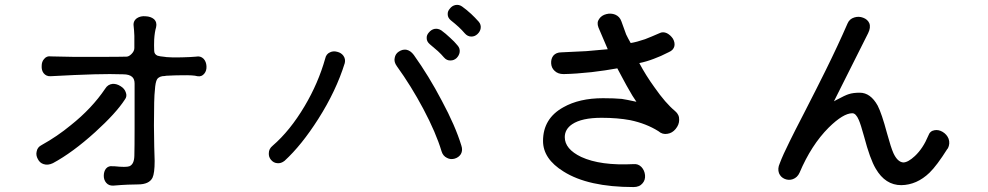

<svg xmlns="http://www.w3.org/2000/svg" viewBox="-20 -797 4040 785"><path d="M410.2 -434.6Q355.5 -353.5 269.5 -285.2Q213.9 -239.3 150.4 -204.1Q132.8 -195.3 129.9 -177.7Q126 -162.1 134.8 -146.5Q142.6 -130.9 158.2 -126Q175.8 -120.1 196.3 -129.9Q276.4 -172.9 369.1 -256.8Q454.1 -334 490.2 -389.6Q501 -403.3 494.1 -419.9Q489.3 -434.6 473.6 -444.3Q457 -455.1 440.4 -454.1Q420.9 -452.1 410.2 -434.6ZM188.5 -566.4Q170.9 -569.3 160.2 -555.7Q150.4 -544.9 150.4 -527.3Q149.4 -509.8 158.2 -498Q168.9 -484.4 186.5 -485.4Q293 -491.2 365.2 -493.2Q433.6 -495.1 483.4 -493.2Q508.8 -493.2 520.5 -482.4Q530.3 -473.6 530.3 -455.1V-403.3Q530.3 -318.4 530.3 -273.4Q530.3 -195.3 529.3 -159.2Q528.3 -125 508.8 -117.2Q495.1 -112.3 448.2 -117.2H441.4Q423.8 -120.1 413.1 -107.4Q404.3 -95.7 404.3 -78.1Q404.3 -61.5 414.1 -49.8Q424.8 -37.1 443.4 -38.1Q477.5 -41 502 -42Q523.4 -43 543.9 -43Q589.8 -43 603.5 -70.3Q612.3 -88.9 612.3 -138.7Q610.4 -182.6 609.4 -284.2Q609.4 -399.4 613.3 -428.7Q615.2 -460.9 622.1 -472.7Q630.9 -486.3 654.3 -486.3L659.2 -487.3Q698.2 -489.3 723.6 -489.3Q771.5 -490.2 787.1 -485.4Q804.7 -482.4 815.4 -496.1Q825.2 -507.8 824.2 -526.4Q823.2 -544.9 812.5 -556.6Q799.8 -569.3 781.2 -565.4Q761.7 -563.5 722.7 -562.5Q681.6 -561.5 661.1 -563.5L654.3 -564.5Q632.8 -566.4 624 -569.3Q610.4 -575.2 610.4 -589.8Q609.4 -611.3 610.4 -635.7Q612.3 -666 618.2 -685.5Q623 -706.1 609.4 -718.8Q596.7 -729.5 575.2 -730.5Q554.7 -732.4 540 -722.7Q523.4 -710.9 526.4 -690.4Q528.3 -674.8 529.3 -650.4Q529.3 -635.7 529.3 -612.3V-600.6Q529.3 -587.9 517.6 -576.2Q506.8 -565.4 497.1 -565.4Q467.8 -564.5 386.7 -564.5Q278.3 -563.5 188.5 -566.4Z M1309.6 -557.6Q1281.2 -457 1225.6 -363.3Q1166 -262.7 1094.7 -201.2Q1079.1 -188.5 1079.1 -170.9Q1078.1 -155.3 1087.9 -143.6Q1098.6 -130.9 1113.3 -129.9Q1128.9 -127.9 1143.6 -139.6Q1212.9 -203.1 1281.2 -310.5Q1354.5 -425.8 1389.6 -539.1Q1393.6 -555.7 1383.8 -569.3Q1375 -581.1 1359.4 -585Q1342.8 -589.8 1329.1 -583Q1313.5 -576.2 1309.6 -557.6ZM1671.9 -572.3Q1658.2 -590.8 1640.6 -593.8Q1625 -595.7 1610.4 -585.9Q1596.7 -577.1 1593.8 -560.5Q1589.8 -543.9 1602.5 -526.4Q1661.1 -445.3 1710.9 -351.6Q1762.7 -253.9 1785.2 -178.7Q1791 -159.2 1807.6 -151.4Q1822.3 -143.6 1838.9 -148.4Q1855.5 -153.3 1864.3 -167Q1873 -182.6 1866.2 -202.1Q1841.8 -282.2 1786.1 -385.7Q1733.4 -486.3 1671.9 -572.3ZM1784.2 -672.9Q1770.5 -681.6 1755.9 -678.7Q1743.2 -675.8 1733.4 -664.1Q1723.6 -653.3 1724.6 -640.6Q1724.6 -627 1737.3 -616.2Q1755.9 -600.6 1770.5 -587.9Q1784.2 -575.2 1794.9 -562.5Q1806.6 -548.8 1822.3 -549.8Q1835.9 -549.8 1846.7 -559.6Q1857.4 -570.3 1859.4 -584Q1861.3 -599.6 1850.6 -611.3Q1837.9 -627 1820.3 -642.6Q1801.8 -660.2 1784.2 -672.9ZM1869.1 -770.5Q1856.4 -779.3 1841.8 -776.4Q1828.1 -773.4 1819.3 -761.7Q1809.6 -751 1810.5 -738.3Q1810.5 -724.6 1823.2 -713.9Q1841.8 -699.2 1855.5 -686.5Q1869.1 -673.8 1879.9 -661.1Q1891.6 -647.5 1907.2 -647.5Q1920.9 -647.5 1931.6 -657.2Q1943.4 -668 1945.3 -681.6Q1947.3 -696.3 1937.5 -708Q1921.9 -725.6 1906.2 -740.2Q1885.7 -758.8 1869.1 -770.5Z M2426.8 -684.6 2464.8 -595.7Q2425.8 -591.8 2377 -587.9Q2338.9 -585.9 2275.4 -583Q2253.9 -583 2242.2 -569.3Q2232.4 -556.6 2233.4 -538.1Q2234.4 -519.5 2247.1 -507.8Q2260.7 -494.1 2284.2 -494.1Q2335 -495.1 2398.4 -502Q2456.1 -508.8 2503.9 -517.6L2526.4 -475.6Q2543 -444.3 2551.8 -429.7Q2564.5 -406.2 2582 -380.9Q2542 -389.6 2522.5 -392.6Q2492.2 -395.5 2445.3 -395.5Q2348.6 -395.5 2283.2 -358.4Q2200.2 -312.5 2200.2 -220.7Q2200.2 -147.5 2284.2 -95.7Q2384.8 -32.2 2570.3 -32.2Q2594.7 -32.2 2607.4 -47.9Q2619.1 -61.5 2617.2 -81.1Q2615.2 -100.6 2602.5 -114.3Q2588.9 -127.9 2570.3 -126Q2434.6 -119.1 2356.4 -155.3Q2289.1 -187.5 2289.1 -236.3Q2289.1 -268.6 2319.3 -289.1Q2358.4 -315.4 2439.5 -315.4Q2504.9 -315.4 2556.6 -305.7Q2622.1 -292 2671.9 -260.7Q2688.5 -246.1 2709 -250Q2728.5 -252.9 2742.2 -269.5Q2756.8 -287.1 2756.8 -306.6Q2757.8 -328.1 2740.2 -342.8Q2701.2 -375 2656.2 -439.5Q2620.1 -489.3 2593.8 -539.1Q2623 -544.9 2653.3 -556.6Q2680.7 -566.4 2714.8 -584Q2733.4 -591.8 2737.3 -608.4Q2740.2 -623 2731.4 -638.7Q2721.7 -653.3 2707 -661.1Q2690.4 -668.9 2675.8 -661.1Q2642.6 -646.5 2617.2 -636.7Q2583 -625 2558.6 -621.1Q2547.9 -639.6 2540 -656.2Q2536.1 -667 2528.3 -688.5L2520.5 -710Q2513.7 -729.5 2495.1 -737.3Q2477.5 -744.1 2459 -739.3Q2439.5 -734.4 2429.7 -719.7Q2418.9 -705.1 2426.8 -684.6Z M3445.3 -701.2Q3406.2 -611.3 3354.5 -506.8Q3324.2 -445.3 3267.6 -335Q3225.6 -253.9 3209 -219.7Q3180.7 -163.1 3168 -128.9Q3158.2 -107.4 3165 -88.9Q3171.9 -72.3 3188.5 -65.4Q3205.1 -58.6 3221.7 -64.5Q3240.2 -71.3 3249 -90.8Q3296.9 -204.1 3368.2 -275.4Q3427.7 -334 3464.8 -334Q3479.5 -334 3491.2 -306.6Q3499 -289.1 3512.7 -239.3Q3537.1 -146.5 3560.5 -107.4Q3599.6 -40 3665 -40Q3728.5 -41 3780.3 -90.8Q3810.5 -120.1 3853.5 -188.5L3855.5 -190.4Q3865.2 -210 3858.4 -229.5Q3851.6 -247.1 3834 -257.8Q3817.4 -267.6 3800.8 -264.6Q3782.2 -261.7 3775.4 -242.2Q3753.9 -190.4 3720.7 -159.2Q3692.4 -132.8 3672.9 -132.8Q3649.4 -134.8 3632.8 -170.9Q3623 -192.4 3606.4 -252.9Q3585 -333 3568.4 -365.2Q3539.1 -418 3495.1 -418Q3467.8 -418 3450.2 -412.1Q3436.5 -408.2 3398.4 -387.7L3389.6 -382.8L3529.3 -661.1Q3541 -684.6 3534.2 -702.1Q3527.3 -717.8 3508.8 -724.6Q3491.2 -731.4 3472.7 -725.6Q3453.1 -719.7 3445.3 -701.2Z"/></svg>

Font: Gungsuh
Style: Regular
Weight: 400
Version: Version 2.21